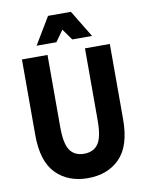

<svg xmlns="http://www.w3.org/2000/svg" viewBox="-98 -969 805 1050"><g transform="rotate(-10 305.0 -444.0)"><path d="M61 -271V-690H203V-290Q203 -196 229 -159.5Q255 -123 307 -123Q359 -123 385 -159.5Q411 -196 411 -290V-690H549V-271Q549 -124 482 -56Q415 12 305 12Q195 12 128 -56Q61 -124 61 -271ZM153 -750 243 -900H370L461 -750H351L307 -812L263 -750Z"/></g></svg>

Font: Radio Canada Condensed
Style: Bold
Weight: 700
Width: 3
Designer: Charles Daoud, Etienne Aubert Bonn, Alexandre Saumier Demers, Jacques Le Bailly
Foundry: Radio-Canada
Version: Version 2.104; ttfautohint (v1.8.4.7-5d5b);gftools[0.9.28.de